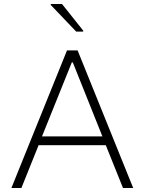

<svg xmlns="http://www.w3.org/2000/svg" viewBox="-20 -940 723 960"><path d="M37 0 315 -688H368L646 0H595L509 -214H173L87 0ZM190 -258H492L344 -628H339ZM361 -782 234 -915V-920H290L396 -787V-782Z"/></svg>

Font: Saira ExtraLight
Style: Regular
Weight: 200
Designer: Hector Gatti with collaboration of the Omnibus-Type team
Foundry: Omnibus-Type
Version: Version 1.100; ttfautohint (v1.8.3)